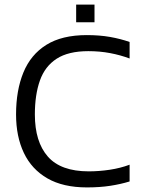

<svg xmlns="http://www.w3.org/2000/svg" viewBox="-20 -807 635 837"><path d="M312 -710V-787H392V-710ZM359 10Q255 10 186.5 -29.5Q118 -69 84 -140.5Q50 -212 50 -308Q50 -413 82 -491Q114 -569 182 -611.5Q250 -654 358 -654Q414 -654 459.5 -646Q505 -638 545 -624V-552Q505 -567 460 -575.5Q415 -584 365 -584Q278 -584 227 -551Q176 -518 154 -456Q132 -394 132 -308Q132 -189 188.5 -124.5Q245 -60 367 -60Q412 -60 458.5 -67Q505 -74 545 -89V-16Q506 -4 460.5 3Q415 10 359 10Z"/></svg>

Font: Kanit Light
Style: Regular
Weight: 300
Designer: Katatrad Team
Foundry: CadsonDemak
Version: Version 2.000; ttfautohint (v1.8.3)